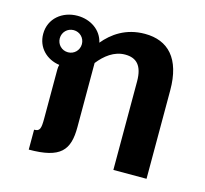

<svg xmlns="http://www.w3.org/2000/svg" viewBox="-81 -599 746 699"><g transform="rotate(15 291.5 -249.5)"><path d="M129.2 -370.8C105.8 -370.8 87.5 -389.2 87.5 -412.5C87.5 -435.8 105.8 -454.2 129.2 -454.2C152.5 -454.2 170.8 -435.8 170.8 -412.5C170.8 -389.2 152.5 -370.8 129.2 -370.8ZM83.3 8.3C203.3 8.3 233.3 -29.2 233.3 -116.7V-358.3C258.3 -390 291.7 -416.7 333.3 -416.7C375.8 -416.7 400 -393.3 400 -333.3V0H525V-333.3C525 -453.3 470.8 -508.3 383.3 -508.3C310.8 -508.3 262.5 -472.5 230.8 -434.2C220.8 -480 178.3 -508.3 129.2 -508.3C72.5 -508.3 25 -470.8 25 -412.5C25 -360.8 62.5 -325 110.8 -318.3C109.2 -313.3 108.3 -307.5 108.3 -300V-116.7C108.3 -76.7 105 -66.7 83.3 -66.7Z"/></g></svg>

Font: BoonHome
Style: Bold
Weight: 700
Designer: Sungsit Sawaiwan
Foundry: Sungsit Sawaiwan
Version: Version 0.2